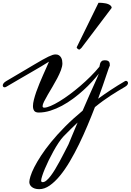

<svg xmlns="http://www.w3.org/2000/svg" viewBox="-45 -776 929 1363"><path d="M843.3 -160.2Q815.9 -144 790.3 -128.7Q764.6 -113.3 738.8 -96.2Q712.9 -79.1 685.8 -59.6Q658.7 -40 628.9 -15.6Q604.5 47.9 575.9 115.7Q547.4 183.6 515.9 248.3Q484.4 313 450.2 370.8Q416 428.7 380.1 472.2Q344.2 515.6 307.4 541.3Q270.5 566.9 233.9 566.9Q215.3 566.9 202.1 562.5Q189 558.1 180.2 550.8Q171.4 543.5 167.2 534.4Q163.1 525.4 163.1 516.1Q163.1 502 171.4 474.9Q179.7 447.8 198.2 411.1Q216.8 374.5 246.3 329.1Q275.9 283.7 317.9 232.2Q359.9 180.7 415.3 124.5Q470.7 68.4 541.5 9.8Q569.8 -56.2 589.8 -101.1Q609.9 -146 623.3 -175.8Q636.7 -205.6 644.5 -223.4Q652.3 -241.2 656.7 -252.9Q636.2 -226.6 607.9 -195.8Q579.6 -165 545.7 -134.3Q511.7 -103.5 473.4 -75.2Q435.1 -46.9 394.5 -25.1Q354 -3.4 312.3 9.8Q270.5 22.9 230 22.9Q206.5 22.9 197.8 10.5Q189 -2 189 -22.9Q189 -42 195.6 -68.1Q202.1 -94.2 212.4 -123.8Q222.7 -153.3 235.6 -184.3Q248.5 -215.3 261.2 -244.1Q273.9 -272.9 284.9 -297.4Q295.9 -321.8 302.7 -338.4Q280.8 -324.2 247.3 -304.4Q213.9 -284.7 173.8 -261.5Q133.8 -238.3 89.1 -212.4Q44.4 -186.5 0 -160.2Q-6.8 -156.2 -12.2 -156.2Q-18.1 -156.2 -21.7 -159.9Q-25.4 -163.6 -25.4 -169.4Q-25.4 -176.3 -19.8 -184.3Q-14.2 -192.4 0 -200.7Q64 -238.3 112.1 -266.8Q160.2 -295.4 195.8 -316.4Q231.4 -337.4 256.3 -351.6Q281.2 -365.7 298.8 -374Q316.4 -382.3 328.1 -386Q339.8 -389.6 349.6 -389.6Q364.3 -389.6 373.5 -383.5Q382.8 -377.4 388.4 -367.9Q394 -358.4 396 -347.4Q397.9 -336.4 397.9 -326.2Q397.9 -305.2 387.5 -277.6Q377 -250 361.3 -220.2Q345.7 -190.4 327.6 -160.2Q309.6 -129.9 293.9 -103Q278.3 -76.2 267.8 -55.2Q257.3 -34.2 257.3 -22.9Q257.3 -11.7 268.6 -11.7Q286.1 -11.7 314.2 -23.7Q342.3 -35.6 376.5 -56.4Q410.6 -77.1 448.7 -105.2Q486.8 -133.3 524.4 -165.5Q562 -197.8 596.9 -232.4Q631.8 -267.1 660.2 -301.8Q662.1 -304.7 662.8 -312.3Q663.6 -319.8 666.7 -327.9Q669.9 -335.9 677 -342Q684.1 -348.1 698.7 -348.1Q710.9 -348.1 718.3 -345.2Q725.6 -342.3 729.2 -337.2Q732.9 -332 733.9 -325Q734.9 -317.9 734.9 -309.1Q734.9 -310.1 734.4 -310.1Q733.4 -310.1 727.1 -292.2Q720.7 -274.4 710.2 -242.9Q699.7 -211.4 684.8 -168.5Q669.9 -125.5 651.4 -75.2Q695.8 -107.4 742.9 -138.4Q790 -169.4 843.3 -200.7Q846.2 -202.1 849.1 -202.1Q854.5 -202.1 859.1 -197.8Q863.8 -193.4 863.8 -186.5Q863.8 -180.7 859.1 -173.8Q854.5 -167 843.3 -160.2ZM405.3 192.9Q388.7 210.4 370.6 237.8Q352.5 265.1 335 296.6Q317.4 328.1 301.3 361.1Q285.2 394 273.2 422.9Q261.2 451.7 254.2 473.9Q247.1 496.1 247.1 505.9Q247.1 517.1 257.8 517.1Q270.5 517.1 284.9 505.1Q299.3 493.2 314.7 472.9Q330.1 452.6 346.2 426Q362.3 399.4 378.4 369.6Q394.5 339.8 410.4 308.8Q426.3 277.8 440.9 249.5Q459.5 205.1 475.3 166.5Q491.2 127.9 505.9 93.8Q460 136.7 405.3 192.9ZM654.3 -756.3Q655.8 -756.3 663.1 -756.3Q670.4 -756.3 680.7 -755.4Q690.9 -754.4 702.6 -752.4Q714.4 -750.5 724.1 -746.3Q733.9 -742.2 740.7 -735.8Q747.6 -729.5 748 -720.2L533.2 -436L520 -424.3Q511.2 -424.3 506.3 -429.2Q501.5 -434.1 499 -439.5Z"/></svg>

Font: Meddon
Style: Regular
Weight: 400
Designer: Vernon Adams
Foundry: Vernon Adams
Version: Version 1.000